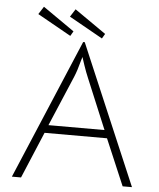

<svg xmlns="http://www.w3.org/2000/svg" viewBox="-58 -914 796 962"><g transform="rotate(5 340.0 -432.5)"><path d="M335 -704H343L642 -1H595L496 -234H182L84 -1H38ZM375 -526Q363 -554 351.5 -588Q340 -622 338 -629L332 -609Q319 -559 305 -526L198 -274H480ZM99 -824 124 -863 282 -753 268 -729ZM258 -825 283 -864 441 -754 427 -730Z"/></g></svg>

Font: Bellota Text Light
Style: Regular
Weight: 300
Designer: Kemie Guaida
Foundry: Kemie Guaida
Version: Version 4.001